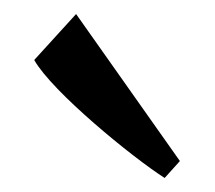

<svg xmlns="http://www.w3.org/2000/svg" viewBox="-20 -864 304 271"><path d="M212.4 -612.8 233.9 -636.7 87.4 -844.2 28.3 -779.3C53.7 -734.4 166.5 -642.1 212.4 -612.8Z"/></svg>

Font: Merriweather
Style: Light Italic
Weight: 300
Italic angle: -7.5°
Designer: Eben Sorkin
Foundry: Eben Sorkin
Version: Version 1.001